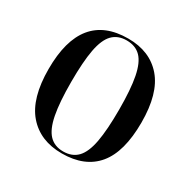

<svg xmlns="http://www.w3.org/2000/svg" viewBox="-130 -670 797 804"><g transform="rotate(30 268.0 -268.0)"><path d="M267 10Q162 10 102.5 -59Q43 -128 43 -269Q43 -546 269 -546Q374 -546 433 -477.5Q492 -409 492 -269Q492 -127 435 -58.5Q378 10 267 10ZM268 0Q311 0 336.5 -26.5Q362 -53 373 -112Q384 -171 384 -269Q384 -367 372.5 -425.5Q361 -484 335.5 -510Q310 -536 267 -536Q225 -536 199.5 -510Q174 -484 163 -425.5Q152 -367 152 -269Q152 -171 163.5 -112Q175 -53 200.5 -26.5Q226 0 268 0Z"/></g></svg>

Font: Noto Serif Display SemiCondensed Medium
Style: Regular
Weight: 500
Width: 4
Designer: Monotype Design Team
Foundry: Monotype Imaging Inc.
Version: Version 2.009